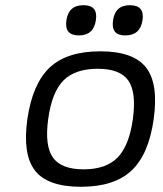

<svg xmlns="http://www.w3.org/2000/svg" viewBox="-20 -707 625 737"><path d="M365 -510Q492 -510 540.5 -448Q589 -386 570 -250Q551 -114 484.5 -52Q418 10 291 10Q163 10 114.5 -52Q66 -114 85 -250Q105 -386 171 -448Q237 -510 365 -510ZM165 -250Q151 -148 183 -102.5Q215 -57 301 -57Q387 -57 431.5 -102.5Q476 -148 490 -250Q504 -353 472.5 -398Q441 -443 355 -443Q268 -443 223.5 -398Q179 -353 165 -250ZM300 -687H301Q357 -687 348 -629Q339 -571 283 -571Q226 -571 235 -629Q243 -687 300 -687ZM478 -687H479Q536 -687 527 -629Q518 -571 461 -571Q405 -571 414 -629Q422 -687 478 -687Z"/></svg>

Font: Fivo Sans Modern
Style: Italic
Weight: 400
Designer: Alexander Slobzheninov
Foundry: Alexander Slobzheninov
Version: 1.0